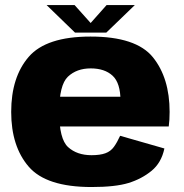

<svg xmlns="http://www.w3.org/2000/svg" viewBox="-20 -746 738 772"><path d="M348 6V-122Q289.5 -122 253.8 -154.5Q218 -187 218 -296Q218 -404.5 253.2 -437.8Q288.5 -471 344.5 -471Q401 -471 432.8 -441.5Q464.5 -412 464.5 -340.5L470.5 -357H201V-237.5H658.5Q662 -263.5 662 -296Q662 -432.5 594.8 -515.8Q527.5 -599 344 -599Q166 -599 95.5 -517.5Q25 -436 25 -296Q25 -157.5 95.5 -75.8Q166 6 348 6ZM348 -122V6Q443.5 6 496.5 -10.2Q549.5 -26.5 589.2 -59Q629 -91.5 641 -149L463 -200Q451 -173.5 438 -155.5Q425 -137.5 403.8 -129.8Q382.5 -122 348 -122ZM281.5 -615H407.5L522 -725.5H408.5L344.5 -653.5L280 -725.5H167.5Z"/></svg>

Font: Anybody UltraCondensed Thin ExtraBold
Style: Regular
Weight: 800
Version: Version 1.111